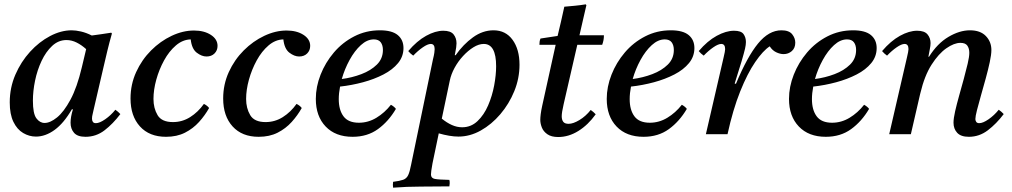

<svg xmlns="http://www.w3.org/2000/svg" viewBox="-20 -620 4674 887"><path d="M146 11Q115 11 87 -5.5Q59 -22 42 -57Q25 -92 25 -147Q25 -215 51 -275Q77 -335 119 -381Q161 -427 211.5 -453.5Q262 -480 311 -480Q330 -480 354 -474.5Q378 -469 404 -456Q425 -459 447.5 -462Q470 -465 494 -469L497 -465Q485 -423 476 -385.5Q467 -348 458 -309L412 -111Q411 -104 408 -93Q405 -82 405 -72Q405 -63 409 -57Q413 -51 423 -51Q440 -51 466 -69Q492 -87 513 -113Q526 -104 536 -93Q502 -48 463 -18Q424 12 375 12Q338 12 322 -6.5Q306 -25 306 -53Q306 -80 317 -115H312Q275 -51 232.5 -20Q190 11 146 11ZM378 -393Q357 -412 334 -423.5Q311 -435 287 -435Q250 -435 221 -408Q192 -381 172 -338.5Q152 -296 142 -247.5Q132 -199 132 -155Q132 -95 148 -73.5Q164 -52 186 -52Q212 -52 243.5 -77.5Q275 -103 305.5 -159.5Q336 -216 358 -309Z M747 12Q670 12 626.5 -36Q583 -84 583 -165Q583 -230 609 -287Q635 -344 678 -387Q721 -430 773 -454.5Q825 -479 876 -479Q923 -479 954 -459Q985 -439 985 -408Q985 -387 971 -373Q957 -359 934 -359Q912 -359 889 -376.5Q866 -394 861 -438Q824 -437 792.5 -410Q761 -383 738 -341Q715 -299 702 -252Q689 -205 689 -163Q689 -120 708 -88Q727 -56 779 -56Q822 -56 858.5 -79Q895 -102 922 -140Q938 -132 946 -121Q927 -87 899.5 -56.5Q872 -26 834.5 -7Q797 12 747 12Z M1175 12Q1098 12 1054.5 -36Q1011 -84 1011 -165Q1011 -230 1037 -287Q1063 -344 1106 -387Q1149 -430 1201 -454.5Q1253 -479 1304 -479Q1351 -479 1382 -459Q1413 -439 1413 -408Q1413 -387 1399 -373Q1385 -359 1362 -359Q1340 -359 1317 -376.5Q1294 -394 1289 -438Q1252 -437 1220.5 -410Q1189 -383 1166 -341Q1143 -299 1130 -252Q1117 -205 1117 -163Q1117 -120 1136 -88Q1155 -56 1207 -56Q1250 -56 1286.5 -79Q1323 -102 1350 -140Q1366 -132 1374 -121Q1355 -87 1327.5 -56.5Q1300 -26 1262.5 -7Q1225 12 1175 12Z M1844 -398Q1844 -359 1819 -328.5Q1794 -298 1751.5 -276Q1709 -254 1657 -240Q1605 -226 1551 -220Q1545 -189 1545 -162Q1545 -112 1567 -82.5Q1589 -53 1638 -53Q1681 -53 1719 -76Q1757 -99 1786 -136Q1802 -127 1809 -117Q1775 -59 1726 -23.5Q1677 12 1609 12Q1530 12 1484.5 -35.5Q1439 -83 1439 -163Q1439 -219 1461 -275Q1483 -331 1522.5 -377.5Q1562 -424 1616.5 -452Q1671 -480 1735 -480Q1791 -480 1817.5 -458Q1844 -436 1844 -398ZM1559 -255Q1606 -261 1649.5 -277.5Q1693 -294 1721 -321.5Q1749 -349 1749 -389Q1749 -411 1739 -424.5Q1729 -438 1707 -438Q1676 -438 1647 -411.5Q1618 -385 1595 -343Q1572 -301 1559 -255Z M2007 -4 1978 135Q1974 157 1972.5 168.5Q1971 180 1971 186Q1971 203 1988.5 206.5Q2006 210 2056 211Q2058 219 2057.5 227.5Q2057 236 2056 241Q1988 242 1924 242Q1860 242 1796 247Q1795 242 1795 234Q1795 226 1796 220Q1827 216 1842.5 210.5Q1858 205 1865.5 189.5Q1873 174 1879 142L1980 -345Q1985 -365 1986.5 -376Q1988 -387 1988 -393Q1988 -417 1970 -417Q1956 -417 1933.5 -401.5Q1911 -386 1889 -363Q1882 -368 1876.5 -373Q1871 -378 1866 -384Q1906 -431 1948.5 -454.5Q1991 -478 2028 -478Q2062 -478 2075.5 -461Q2089 -444 2089 -420Q2089 -412 2087.5 -401Q2086 -390 2081 -365H2085Q2120 -415 2165 -447.5Q2210 -480 2260 -480Q2316 -480 2348 -436Q2380 -392 2380 -321Q2380 -258 2356 -199Q2332 -140 2291.5 -92.5Q2251 -45 2201 -17Q2151 11 2098 11Q2078 11 2054.5 7Q2031 3 2007 -4ZM2058 -248 2021 -72Q2044 -53 2067.5 -42.5Q2091 -32 2115 -32Q2156 -32 2186 -60.5Q2216 -89 2235 -133Q2254 -177 2263 -225.5Q2272 -274 2272 -314Q2272 -417 2215 -417Q2192 -417 2167 -401.5Q2142 -386 2119 -361Q2096 -336 2080 -306.5Q2064 -277 2058 -248Q2058 -248 2058 -248Z M2762 -413H2647L2584 -139Q2575 -100 2575 -83Q2575 -67 2582 -57.5Q2589 -48 2607 -48Q2628 -48 2657 -65.5Q2686 -83 2709 -112Q2722 -103 2732 -92Q2697 -43 2652 -15Q2607 13 2559 13Q2527 13 2508.5 0Q2490 -13 2483 -31.5Q2476 -50 2476 -66Q2476 -77 2478 -93Q2480 -109 2485 -132L2547 -413H2472Q2472 -421 2473 -428Q2474 -435 2477 -442L2556 -454Q2563 -483 2571.5 -519.5Q2580 -556 2587 -589Q2611 -591 2636.5 -593.5Q2662 -596 2686 -600L2689 -596Q2682 -566 2675 -535.5Q2668 -505 2657 -457H2770Q2770 -445 2768 -434.5Q2766 -424 2762 -413Z M3188 -398Q3188 -359 3163 -328.5Q3138 -298 3095.5 -276Q3053 -254 3001 -240Q2949 -226 2895 -220Q2889 -189 2889 -162Q2889 -112 2911 -82.5Q2933 -53 2982 -53Q3025 -53 3063 -76Q3101 -99 3130 -136Q3146 -127 3153 -117Q3119 -59 3070 -23.5Q3021 12 2953 12Q2874 12 2828.5 -35.5Q2783 -83 2783 -163Q2783 -219 2805 -275Q2827 -331 2866.5 -377.5Q2906 -424 2960.5 -452Q3015 -480 3079 -480Q3135 -480 3161.5 -458Q3188 -436 3188 -398ZM2903 -255Q2950 -261 2993.5 -277.5Q3037 -294 3065 -321.5Q3093 -349 3093 -389Q3093 -411 3083 -424.5Q3073 -438 3051 -438Q3020 -438 2991 -411.5Q2962 -385 2939 -343Q2916 -301 2903 -255Z M3341 0H3241L3323 -355Q3330 -384 3330 -393Q3330 -417 3312 -417Q3298 -417 3275.5 -401.5Q3253 -386 3231 -363Q3224 -368 3218.5 -373Q3213 -378 3208 -384Q3248 -431 3291 -454.5Q3334 -478 3371 -478Q3404 -478 3415 -462.5Q3426 -447 3426 -426Q3426 -413 3422 -395.5Q3418 -378 3406 -337L3374 -234L3380 -233Q3432 -358 3482 -419Q3532 -480 3590 -480Q3625 -480 3639.5 -462Q3654 -444 3654 -423Q3654 -398 3638 -384Q3622 -370 3600 -370Q3584 -370 3566 -378.5Q3548 -387 3536 -406Q3505 -386 3469 -333.5Q3433 -281 3399.5 -197.5Q3366 -114 3341 0Z M4030 -398Q4030 -359 4005 -328.5Q3980 -298 3937.5 -276Q3895 -254 3843 -240Q3791 -226 3737 -220Q3731 -189 3731 -162Q3731 -112 3753 -82.5Q3775 -53 3824 -53Q3867 -53 3905 -76Q3943 -99 3972 -136Q3988 -127 3995 -117Q3961 -59 3912 -23.5Q3863 12 3795 12Q3716 12 3670.5 -35.5Q3625 -83 3625 -163Q3625 -219 3647 -275Q3669 -331 3708.5 -377.5Q3748 -424 3802.5 -452Q3857 -480 3921 -480Q3977 -480 4003.5 -458Q4030 -436 4030 -398ZM3745 -255Q3792 -261 3835.5 -277.5Q3879 -294 3907 -321.5Q3935 -349 3935 -389Q3935 -411 3925 -424.5Q3915 -438 3893 -438Q3862 -438 3833 -411.5Q3804 -385 3781 -343Q3758 -301 3745 -255Z M4230 -182 4188 0H4088L4170 -355Q4177 -384 4177 -393Q4177 -417 4159 -417Q4145 -417 4122.5 -401.5Q4100 -386 4078 -363Q4071 -368 4065.5 -373Q4060 -378 4055 -384Q4095 -431 4137.5 -454.5Q4180 -478 4217 -478Q4251 -478 4265 -461Q4279 -444 4279 -421Q4279 -409 4275.5 -392.5Q4272 -376 4269 -358H4272Q4310 -419 4361.5 -449.5Q4413 -480 4461 -480Q4509 -480 4534.5 -453.5Q4560 -427 4560 -389Q4560 -368 4552.5 -333Q4545 -298 4534 -258Q4523 -218 4512 -179.5Q4501 -141 4493.5 -111.5Q4486 -82 4486 -70Q4486 -63 4490 -57Q4494 -51 4504 -51Q4521 -51 4547 -69Q4573 -87 4594 -113Q4607 -104 4617 -93Q4583 -48 4543.5 -18Q4504 12 4456 12Q4419 12 4402 -6.5Q4385 -25 4385 -53Q4385 -73 4392.5 -106Q4400 -139 4411 -178Q4422 -217 4432.5 -255.5Q4443 -294 4450.5 -326Q4458 -358 4458 -376Q4458 -396 4449 -409Q4440 -422 4417 -422Q4388 -422 4352 -397Q4316 -372 4283.5 -321Q4251 -270 4232 -190Z"/></svg>

Font: Tiro Tamil
Style: Italic
Weight: 400
Italic angle: -11°
Designer: Tamil: Fernando Mello & Fiona Ross, assisted by Kaja Sojewska. Latin: John Hudson with Paul Hanslow, assisted by Kaja So
Foundry: Tiro Typeworks Ltd.
Version: Version 1.52